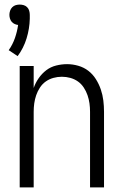

<svg xmlns="http://www.w3.org/2000/svg" viewBox="-20 -818 540 838"><path d="M57 -573 18 -599Q35 -623 45 -651.5Q55 -680 59 -709Q51 -710 43.5 -713.5Q36 -717 31 -723Q26 -729 23.5 -737Q21 -745 21 -753Q21 -762 24 -771Q27 -780 33.5 -786.5Q40 -793 48.5 -795.5Q57 -798 66 -798Q75 -798 83.5 -795.5Q92 -793 98.5 -786.5Q105 -780 107.5 -771Q110 -762 110 -753V-751V-736Q109 -693 96 -650.5Q83 -608 57 -573ZM66 0V-530H127V-434Q135 -457 149 -477Q163 -497 182 -511.5Q201 -526 225 -532Q249 -538 273 -538Q297 -538 321.5 -531Q346 -524 365.5 -509Q385 -494 398.5 -472.5Q412 -451 420 -427.5Q428 -404 431 -379.5Q434 -355 434 -330V0H373V-330Q373 -349 370.5 -367Q368 -385 362 -402.5Q356 -420 345.5 -436Q335 -452 320 -462.5Q305 -473 287 -478Q269 -483 250 -483Q231 -483 213 -478Q195 -473 180 -462.5Q165 -452 154.5 -436Q144 -420 138 -402.5Q132 -385 129.5 -367Q127 -349 127 -330V0Z"/></svg>

Font: Iosevka Term Light
Style: Regular
Weight: 300
Monospace: yes
Designer: Belleve Invis
Foundry: Belleve Invis
Version: Version 9.0.1; ttfautohint (v1.8.3)